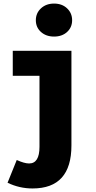

<svg xmlns="http://www.w3.org/2000/svg" viewBox="-20 -858 540 1080"><path d="M163.1 202.1Q88.9 202.1 22.5 169.9L74.2 42Q117.2 61.5 143.6 61.5Q202.1 61.5 202.1 -32.2V-431.6H51.8V-572.3H381.8V-40Q381.8 202.1 163.1 202.1ZM357.4 -678.2Q329.1 -652.3 284.2 -652.3Q239.3 -652.3 210.4 -678.2Q181.6 -704.1 181.6 -744.1Q181.6 -784.2 210.4 -811Q239.3 -837.9 284.2 -837.9Q329.1 -837.9 357.4 -811Q385.7 -784.2 385.7 -744.1Q385.7 -704.1 357.4 -678.2Z"/></svg>

Font: Gen Shin Gothic Monospace Heavy
Style: Bold
Weight: 800
Designer: [Source Han Sans]
Ryoko NISHIZUKA  (kana & ideographs); Paul D. Hunt (Latin, Greek & Cyrillic); Wenlong ZHANG  (bopomofo
Version: Version 1.002.20150607